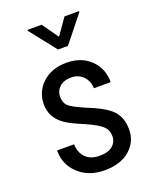

<svg xmlns="http://www.w3.org/2000/svg" viewBox="-142 -831 740 921"><g transform="rotate(-20 228.0 -370.0)"><path d="M219.2 -230Q149.4 -258.8 121.1 -279.3Q64.5 -320.3 64 -386.2Q64.5 -452.1 111.3 -495.1Q158.2 -538.1 233.4 -538.1Q308.6 -538.1 355.5 -493.2Q402.3 -448.2 402.3 -377.9H316.4Q316.4 -413.1 292.5 -438.5Q268.6 -463.9 231 -463.9Q193.4 -463.9 171.9 -444.3Q150.4 -424.8 149.9 -394.5Q150.4 -364.7 166 -348.6Q181.6 -332.5 242.2 -306.2Q338.4 -268.6 373 -232.4Q407.7 -196.3 407.7 -134.8Q407.7 -72.3 360.4 -31.2Q313 9.8 231.9 9.8Q150.9 9.8 99.6 -37.6Q48.3 -85 48.3 -157.7H135.3Q136.7 -113.8 162.1 -88.9Q187.5 -64 231.9 -64Q276.4 -63.5 298.8 -83Q321.3 -102.5 321.3 -132.8Q321.3 -163.1 300.3 -183.1Q279.3 -203.1 219.2 -230ZM376 -750V-745.1L269 -611.3H218.3L112.8 -745.1V-750H185.1L243.7 -667L301.8 -750Z"/></g></svg>

Font: RobotoCondensed-Regular
Style: Regular
Weight: 400
Designer: Google
Version: Version 2.001201; 2014